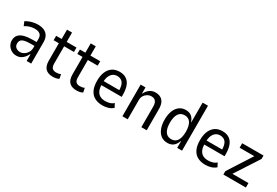

<svg xmlns="http://www.w3.org/2000/svg" viewBox="53 -1651 3761 2607"><g transform="rotate(30 1934.0 -348.0)"><path d="M222 9Q177 9 142 -12Q107 -33 86.5 -67.5Q66 -102 66 -141Q66 -195 95 -228Q124 -261 179 -275.5Q234 -290 311 -290H383V-230H322Q277 -230 244.5 -226Q212 -222 191 -212.5Q170 -203 159.5 -185.5Q149 -168 149 -142Q149 -101 176.5 -80Q204 -59 241 -59Q272 -59 302 -77.5Q332 -96 351 -127.5Q370 -159 370 -198V-340Q370 -390 341.5 -412.5Q313 -435 258 -435Q224 -435 186.5 -424.5Q149 -414 110 -389L83 -452Q112 -470 143 -481.5Q174 -493 206.5 -499Q239 -505 272 -505Q326 -505 366.5 -487Q407 -469 429.5 -431Q452 -393 452 -334V0H381V-103H375Q361 -74 339.5 -48Q318 -22 288.5 -6.5Q259 9 222 9Z M792 9Q717 9 678 -31Q639 -71 639 -154V-427H557V-496H643V-642H722V-496H876V-427H722V-161Q722 -105 743.5 -84.5Q765 -64 804 -64Q823 -64 841 -67.5Q859 -71 875 -79L888 -13Q869 -1 843.5 4Q818 9 792 9Z M1164 9Q1089 9 1050 -31Q1011 -71 1011 -154V-427H929V-496H1015V-642H1094V-496H1248V-427H1094V-161Q1094 -105 1115.5 -84.5Q1137 -64 1176 -64Q1195 -64 1213 -67.5Q1231 -71 1247 -79L1260 -13Q1241 -1 1215.5 4Q1190 9 1164 9Z M1572 9Q1501 9 1449.5 -18Q1398 -45 1370.5 -102Q1343 -159 1343 -248Q1343 -326 1366.5 -383.5Q1390 -441 1436.5 -473Q1483 -505 1551 -505Q1615 -505 1658 -476Q1701 -447 1721.5 -391.5Q1742 -336 1742 -256V-223H1406V-286H1686L1669 -264Q1669 -360 1638.5 -399.5Q1608 -439 1550 -439Q1515 -439 1486.5 -420.5Q1458 -402 1440.5 -363Q1423 -324 1423 -260V-239Q1423 -175 1441.5 -136Q1460 -97 1494 -79Q1528 -61 1575 -61Q1606 -61 1641 -70Q1676 -79 1703 -104L1734 -45Q1697 -14 1655.5 -2.5Q1614 9 1572 9Z M1882 0V-496H1958V-403H1963Q1982 -445 2020.5 -475Q2059 -505 2113 -505Q2158 -505 2192 -487Q2226 -469 2244.5 -430.5Q2263 -392 2263 -329V0H2179V-323Q2179 -361 2169 -384.5Q2159 -408 2139.5 -420Q2120 -432 2091 -432Q2058 -432 2029 -415Q2000 -398 1982.5 -369.5Q1965 -341 1965 -306V0Z M2590 9Q2530 9 2488 -22.5Q2446 -54 2423.5 -112Q2401 -170 2401 -248Q2401 -327 2423.5 -384.5Q2446 -442 2488 -473.5Q2530 -505 2589 -505Q2642 -505 2677 -478Q2712 -451 2729 -397H2733V-705H2817V0H2741V-104H2737Q2716 -46 2680 -18.5Q2644 9 2590 9ZM2610 -61Q2673 -61 2703.5 -110Q2734 -159 2734 -248Q2734 -337 2703.5 -386Q2673 -435 2610 -435Q2546 -435 2515 -386Q2484 -337 2484 -248Q2484 -159 2515 -110Q2546 -61 2610 -61Z M3185 9Q3114 9 3062.5 -18Q3011 -45 2983.5 -102Q2956 -159 2956 -248Q2956 -326 2979.5 -383.5Q3003 -441 3049.5 -473Q3096 -505 3164 -505Q3228 -505 3271 -476Q3314 -447 3334.5 -391.5Q3355 -336 3355 -256V-223H3019V-286H3299L3282 -264Q3282 -360 3251.5 -399.5Q3221 -439 3163 -439Q3128 -439 3099.5 -420.5Q3071 -402 3053.5 -363Q3036 -324 3036 -260V-239Q3036 -175 3054.5 -136Q3073 -97 3107 -79Q3141 -61 3188 -61Q3219 -61 3254 -70Q3289 -79 3316 -104L3347 -45Q3310 -14 3268.5 -2.5Q3227 9 3185 9Z M3465 0V-53L3724 -456L3731 -426H3474V-496H3808V-442L3547 -40L3541 -70H3818V0Z"/></g></svg>

Font: Nunito Sans 7pt Condensed
Style: Regular
Weight: 400
Width: 3
Designer: Vernon Adams
Foundry: Vernon Adams
Version: Version 3.101;gftools[0.9.27]